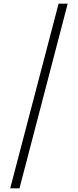

<svg xmlns="http://www.w3.org/2000/svg" viewBox="-20 -819 429 1055"><path d="M352 -799 87 216H36L302 -799Z"/></svg>

Font: Noto Sans Sinhala Condensed Light
Style: Regular
Weight: 300
Width: 3
Designer: Jelle Bosma - Monotype Design Team
Foundry: Monotype Imaging Inc.
Version: Version 2.006; ttfautohint (v1.8.4.7-5d5b)